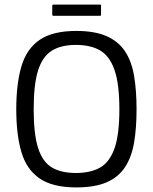

<svg xmlns="http://www.w3.org/2000/svg" viewBox="-20 -811 668 838"><path d="M51 -334Q51 -445 73.5 -521.5Q96 -598 153 -637Q210 -676 313 -676Q393 -676 444.5 -653.5Q496 -631 525 -588Q554 -545 565 -481Q576 -417 576 -334Q576 -251 565 -187.5Q554 -124 525 -80.5Q496 -37 444.5 -15Q393 7 313 7Q210 7 153 -32Q96 -71 73.5 -147Q51 -223 51 -334ZM127 -334Q127 -225 146.5 -164.5Q166 -104 206.5 -80Q247 -56 311 -56Q376 -56 417.5 -80Q459 -104 480 -164Q501 -224 501 -334Q501 -444 480 -505Q459 -566 417.5 -590.5Q376 -615 311 -615Q247 -615 206.5 -590Q166 -565 146.5 -504.5Q127 -444 127 -334ZM421 -746Q421 -744 420 -743Q419 -742 415 -742H214Q210 -742 209 -743.5Q208 -745 208 -747V-785Q208 -789 209.5 -790Q211 -791 214 -791H415Q419 -791 420 -790Q421 -789 421 -785Z"/></svg>

Font: Glory
Style: Regular
Weight: 400
Designer: Robert Leuschke
Foundry: Robert Leuschke
Version: Version 1.011